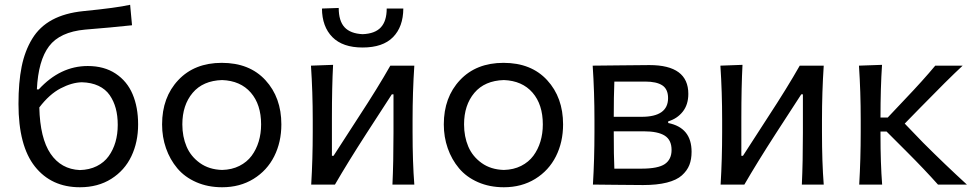

<svg xmlns="http://www.w3.org/2000/svg" viewBox="-20 -770 4067 801"><path d="M346.2 -494.6Q414.6 -494.6 462.4 -462.9Q510.3 -431.2 533.2 -377Q556.2 -322.8 556.2 -251Q556.2 -177.2 528.1 -118.2Q500 -59.1 444.3 -23.9Q388.7 11.2 313.5 11.2Q194.3 11.2 125.7 -75.2Q57.1 -161.6 57.1 -336.4Q57.1 -426.3 70.3 -491.9Q83.5 -557.6 114.3 -608.2Q145 -658.7 198 -687.3Q251 -715.8 327.6 -723.6Q466.8 -737.3 522.9 -750L530.8 -664.6Q445.3 -655.3 335 -646.5Q229.5 -636.7 184.6 -577.1Q139.6 -517.6 133.8 -397H141.6Q231.4 -494.6 346.2 -494.6ZM313 -60.5Q353 -61.5 383.8 -76.9Q414.6 -92.3 433.3 -118.4Q452.1 -144.5 461.7 -177.5Q471.2 -210.4 471.2 -249Q471.2 -287.1 462.9 -317.9Q454.6 -348.6 437.5 -373.3Q420.4 -397.9 390.9 -411.9Q361.3 -425.8 321.3 -426.8Q279.8 -425.8 232.9 -401.4Q186 -377 144 -321.8Q147 -193.4 190.9 -128.7Q234.9 -64 313 -60.5Z M906.7 11.2Q847.2 11.2 798.8 -10Q750.5 -31.2 719.7 -67.9Q689 -104.5 672.6 -151.4Q656.2 -198.2 656.2 -251Q656.2 -364.3 723.9 -436Q791.5 -507.8 905.3 -507.8Q1021 -507.8 1087.4 -435.5Q1153.8 -363.3 1153.8 -251Q1153.8 -177.2 1124 -117.9Q1094.2 -58.6 1037.6 -23.7Q981 11.2 906.7 11.2ZM906.7 -61Q947.3 -62 978.8 -77.9Q1010.3 -93.8 1029.8 -120.1Q1049.3 -146.5 1059.3 -179.7Q1069.3 -212.9 1069.3 -251Q1069.3 -334 1026.4 -383.5Q983.4 -433.1 906.7 -436Q826.7 -433.6 783.7 -382.6Q740.7 -331.5 740.7 -251Q740.7 -200.2 758.3 -158.7Q775.9 -117.2 814.2 -89.8Q852.5 -62.5 906.7 -61Z M1492.7 -571.8Q1409.7 -571.8 1366.7 -615.2Q1323.7 -658.7 1323.2 -734.4L1393.1 -736.8Q1393.1 -682.6 1417.5 -656.2Q1441.9 -629.9 1492.7 -627.4Q1544.4 -629.4 1568.8 -655.8Q1593.3 -682.1 1593.3 -734.4H1662.6Q1662.1 -658.2 1619.6 -615Q1577.1 -571.8 1492.7 -571.8ZM1377.4 0H1278.3Q1284.7 -106.4 1284.7 -219.2V-269Q1284.7 -386.2 1277.3 -496.1L1369.6 -499.5Q1364.7 -409.7 1364.7 -277.8V-120.1H1371.6L1478 -284.7Q1555.7 -403.3 1608.4 -496.1H1708.5Q1701.2 -386.2 1701.2 -269V-219.2Q1701.2 -92.3 1708.5 0H1617.2Q1621.6 -92.8 1621.6 -216.3V-376.5H1614.7L1509.3 -213.9Q1430.2 -91.3 1377.4 0Z M2082 11.2Q2022.5 11.2 1974.1 -10Q1925.8 -31.2 1895 -67.9Q1864.3 -104.5 1847.9 -151.4Q1831.5 -198.2 1831.5 -251Q1831.5 -364.3 1899.2 -436Q1966.8 -507.8 2080.6 -507.8Q2196.3 -507.8 2262.7 -435.5Q2329.1 -363.3 2329.1 -251Q2329.1 -177.2 2299.3 -117.9Q2269.5 -58.6 2212.9 -23.7Q2156.2 11.2 2082 11.2ZM2082 -61Q2122.6 -62 2154.1 -77.9Q2185.5 -93.8 2205.1 -120.1Q2224.6 -146.5 2234.6 -179.7Q2244.6 -212.9 2244.6 -251Q2244.6 -334 2201.7 -383.5Q2158.7 -433.1 2082 -436Q2002 -433.6 1959 -382.6Q1916 -331.5 1916 -251Q1916 -200.2 1933.6 -158.7Q1951.2 -117.2 1989.5 -89.8Q2027.8 -62.5 2082 -61Z M2767.6 -263.7V-256.8Q2865.2 -237.3 2865.2 -136.7Q2865.2 -105.5 2856 -81.8Q2846.7 -58.1 2824.7 -38.3Q2802.7 -18.6 2762 -8.3Q2721.2 2 2663.1 2Q2617.2 2 2546.1 1Q2475.1 0 2453.6 0Q2460 -106.4 2460 -219.2V-269Q2460 -386.2 2452.6 -496.1Q2481.4 -496.1 2564.2 -497.3Q2647 -498.5 2689.5 -498.5Q2851.6 -498.5 2851.6 -378.4Q2851.6 -333.5 2828.4 -304.2Q2805.2 -274.9 2767.6 -263.7ZM2671.4 -429.7H2543Q2540.5 -367.2 2540.5 -282.7H2656.7Q2767.1 -282.7 2767.1 -360.8Q2767.1 -397.9 2743.2 -413.8Q2719.2 -429.7 2671.4 -429.7ZM2543 -66.4H2655.8Q2725.6 -66.4 2753.7 -85.7Q2781.7 -105 2781.7 -144.5Q2781.7 -186 2753.2 -204.1Q2724.6 -222.2 2665.5 -222.2H2540.5V-220.7Q2540.5 -117.7 2543 -66.4Z M3085.4 0H2986.3Q2992.7 -106.4 2992.7 -219.2V-269Q2992.7 -386.2 2985.4 -496.1L3077.6 -499.5Q3072.8 -409.7 3072.8 -277.8V-120.1H3079.6L3186 -284.7Q3263.7 -403.3 3316.4 -496.1H3416.5Q3409.2 -386.2 3409.2 -269V-219.2Q3409.2 -92.3 3416.5 0H3325.2Q3329.6 -92.8 3329.6 -216.3V-376.5H3322.8L3217.3 -213.9Q3138.2 -91.3 3085.4 0Z M3754.4 -254.4 3831.1 -174.8Q3921.4 -84.5 4013.7 0H3893.1Q3836.9 -63 3764.2 -135.7L3678.7 -221.2H3653.3V-206.1Q3653.3 -88.9 3660.2 0H3564.5Q3570.8 -106.4 3570.8 -219.2V-271.5Q3570.8 -386.2 3563.5 -496.1L3659.7 -499.5Q3653.3 -403.8 3653.3 -279.8H3683.6L3755.9 -356.4Q3830.6 -434.6 3881.8 -496.1H3996.1Q3933.1 -437.5 3820.3 -321.8Z"/></svg>

Font: Commissioner Flair
Style: Regular
Weight: 400
Designer: Kostas Bartsokas
Foundry: Kostas Bartsokas
Version: Version 1.000